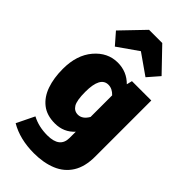

<svg xmlns="http://www.w3.org/2000/svg" viewBox="-322 -914 1214 1214"><g transform="rotate(45 285.0 -306.5)"><path d="M263 227Q137 227 47 174L105 55Q165 87 243 87Q354 87 354 -1V-57Q303 0 223 0Q151 0 105 -36Q59 -72 37 -135Q15 -198 15 -280Q15 -404 79 -479Q143 -554 233 -554Q314 -554 370 -497L379 -534H552V-32Q552 58 516 115.5Q480 173 414.5 200Q349 227 263 227ZM287 -142Q327 -142 354 -189V-382Q325 -413 290 -413Q218 -413 218 -278Q218 -200 236 -171Q254 -142 287 -142ZM422 -612 285 -708 148 -612 81 -689 226 -840H344L489 -689Z"/></g></svg>

Font: Trujillo Black
Style: Regular
Weight: 900
Designer: Fira Sans original fonts by bBox Type GmbH, Carrois Corporate GbR, & Edenspiekermann AG / Changes by Cristiano Sobral
Foundry: Fira Sans original fonts by bBox Type GmbH, Carrois Corporate GbR, & Edenspiekermann AG / Changes by Cristiano Sobral
Version: Version 4.301;July 28, 2020;FontCreator 13.0.0.2655 64-bit